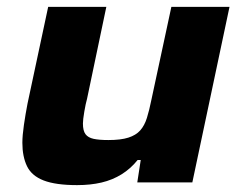

<svg xmlns="http://www.w3.org/2000/svg" viewBox="-20 -530 700 558"><path d="M204 8Q142 8 107 -5.5Q72 -19 58.5 -47Q45 -75 45 -115Q45 -136 49.5 -167Q54 -198 60 -229L120 -510H289L233 -243Q229 -229 225 -205.5Q221 -182 221 -171Q221 -150 228.5 -140Q236 -130 252 -126.5Q268 -123 295 -123Q331 -123 353 -130Q375 -137 387.5 -151Q400 -165 407 -187.5Q414 -210 420 -240L478 -510H647L539 0H379L389 -65H380Q360 -40 333.5 -23.5Q307 -7 275 0.5Q243 8 204 8Z"/></svg>

Font: Saira Thin Expanded
Style: Bold Italic
Weight: 700
Width: 7
Italic angle: -12°
Version: Version 1.101